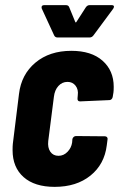

<svg xmlns="http://www.w3.org/2000/svg" viewBox="-20 -720 464 748"><path d="M29 -135Q29 -151 30 -160L54 -354Q63 -430 118 -476Q173 -522 258 -522Q336 -522 379.5 -483.5Q423 -445 423 -382Q423 -367 422 -360L419 -342Q418 -337 414.5 -333.5Q411 -330 406 -330L292 -325Q281 -325 282 -337L283 -349Q286 -371 274.5 -386Q263 -401 243 -401Q222 -401 207.5 -385Q193 -369 190 -343L168 -171Q165 -145 176 -129Q187 -113 208 -113Q228 -113 243 -128.5Q258 -144 261 -165L262 -178Q263 -183 267 -186.5Q271 -190 276 -190L389 -189Q394 -189 397 -185.5Q400 -182 399 -177L396 -154Q387 -80 332.5 -36Q278 8 193 8Q115 8 72 -30Q29 -68 29 -135ZM142 -692Q142 -700 153 -700H237Q247 -700 250 -691L273 -635Q275 -630 278 -635L314 -691Q320 -700 329 -700H415Q424 -700 424 -694Q424 -691 421 -686L344 -582Q338 -574 329 -574H204Q195 -574 191 -582L143 -686Q142 -688 142 -692Z"/></svg>

Font: Barlow Condensed
Style: Bold Italic
Weight: 700
Width: 3
Italic angle: -7°
Designer: Jeremy Tribby
Foundry: Tribby Type
Version: Version 1.408